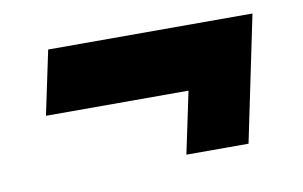

<svg xmlns="http://www.w3.org/2000/svg" viewBox="-44 -501 687 435"><g transform="rotate(-10 300.0 -283.5)"><path d="M354 -139 384 -281H56L87 -428H557L497 -139Z"/></g></svg>

Font: Mona Sans ExtraLight Black
Style: Italic
Weight: 900
Italic angle: -11.6951°
Version: Version 2.000